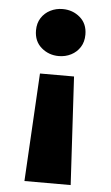

<svg xmlns="http://www.w3.org/2000/svg" viewBox="-52 -562 454 786"><g transform="rotate(5 175.0 -168.5)"><path d="M78.8 188.8 103.8 -255.2H243.8L268.8 188.8ZM173.8 -333Q132.8 -333 102.5 -359Q72.2 -385 72.2 -430Q72.2 -459.6 86.1 -481.1Q99.9 -502.6 123.1 -514.4Q146.2 -526.2 173.8 -526.2Q215.2 -526.2 245.2 -500.4Q275.2 -474.6 275.2 -430Q275.2 -400 261.4 -378.3Q247.6 -356.6 224.4 -344.8Q201.2 -333 173.8 -333Z"/></g></svg>

Font: Geologica-Sharp
Style: Regular
Weight: 100
Designer: Sindre Bremnes, Frode Helland
Foundry: Monokrom Skriftforlag AS
Version: Version 1.010;gftools[0.9.28]